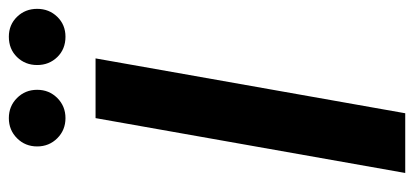

<svg xmlns="http://www.w3.org/2000/svg" viewBox="-271 -665 936 434"><g transform="rotate(-90 197.0 -448.0)"><path d="M23 0 147 -700H282L158 0ZM147 -768Q120 -768 101.5 -786.5Q83 -805 83 -832Q83 -859 101.5 -877.5Q120 -896 147 -896Q174 -896 192.5 -877.5Q211 -859 211 -832Q211 -805 192.5 -786.5Q174 -768 147 -768ZM331 -768Q303 -768 285 -786.5Q267 -805 267 -832Q267 -859 285 -877.5Q303 -896 331 -896Q358 -896 376 -877.5Q394 -859 394 -832Q394 -805 376 -786.5Q358 -768 331 -768Z"/></g></svg>

Font: DM Sans 24pt
Style: Bold Italic
Weight: 700
Italic angle: -10°
Designer: Colophon Foundry, Jonny Pinhorn
Foundry: Colophon Foundry
Version: Version 4.004;gftools[0.9.30]